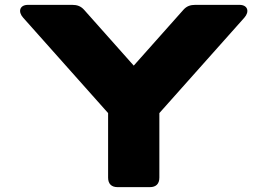

<svg xmlns="http://www.w3.org/2000/svg" viewBox="-20 -770 1101 790"><path d="M463.9 0H596.7C622.1 0 635.7 -13.7 635.7 -39.1V-304.7L985.4 -697.3C1007.3 -721.7 1000 -750 965.3 -750H783.2C763.2 -750 748 -744.6 734.9 -730L530.3 -500L325.7 -730C312.5 -744.6 297.4 -750 277.3 -750H95.2C60.5 -750 53.2 -721.7 75.2 -697.3L424.8 -304.7V-39.1C424.8 -13.7 438.5 0 463.9 0Z"/></svg>

Font: Gyrotrope Black
Style: Regular
Weight: 900
Designer: David Moles
Version: Version 1.003;Glyphs 3.3.1 (3343)